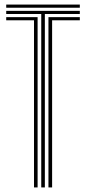

<svg xmlns="http://www.w3.org/2000/svg" viewBox="-20 -820 376 840"><path d="M160.5 0V-758.8H7.2V-772.5H329.2V-758.8H176.2V0ZM128.8 0V-731.2H7.2V-745H144.5V0ZM192 0V-745H329.2V-731.2H208V0ZM7.2 -786.2V-800H329.2V-786.2Z"/></svg>

Font: Big Shoulders Inline Text Thin
Style: Regular
Weight: 400
Version: Version 2.002